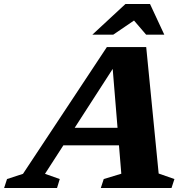

<svg xmlns="http://www.w3.org/2000/svg" viewBox="-86 -936 942 956"><path d="M186 -212.5 215.5 -299.5H560L530.5 -212.5ZM704 -72 782.5 -44.5 768 0H416L430.5 -44.5L518 -71L472 -631L502 -634.5L138 -70.5L211.5 -44.5L198 0H-65.5L-51 -44.5L28.5 -70.5L446 -701.5H642ZM374 -763.5 538.5 -916H661L732 -763.5H641.5L569.5 -847.5H601.5L478 -763.5Z"/></svg>

Font: Newsreader 9pt
Style: Bold Italic
Weight: 700
Italic angle: -17°
Designer: Hugues Gentile
Foundry: Production Type
Version: Version 1.003